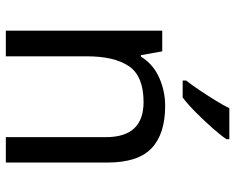

<svg xmlns="http://www.w3.org/2000/svg" viewBox="-94 -712 806 658"><g transform="rotate(90 309.0 -383.0)"><path d="M343 -546Q439 -546 488 -499.5Q537 -453 537 -349V0H450V-343Q450 -472 330 -472Q241 -472 207 -422Q173 -372 173 -278V0H85V-536H156L169 -463H174Q200 -505 246 -525.5Q292 -546 343 -546ZM457 -756Q445 -738 420 -709.5Q395 -681 366.5 -652.5Q338 -624 314 -606H256V-618Q271 -637 288.5 -663Q306 -689 323 -716.5Q340 -744 351 -766H457Z"/></g></svg>

Font: Noto Sans Hebrew Droid SemiBold
Style: Regular
Weight: 600
Designer: Monotype Design Team
Foundry: Monotype Imaging Inc.
Version: Version 1.100; ttfautohint (v1.8.4.7-5d5b)